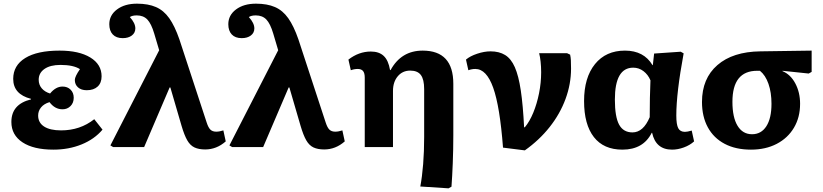

<svg xmlns="http://www.w3.org/2000/svg" viewBox="-20 -802 4486 1047"><path d="M271 14Q163 14 102.5 -26Q42 -66 42 -137Q42 -234 149 -260V-263Q52 -288 52 -372Q52 -445 117.5 -485.5Q183 -526 305 -526Q411 -526 472.5 -488.5Q534 -451 534 -386Q534 -350 512.5 -330Q491 -310 453 -310Q423 -310 405.5 -325.5Q388 -341 388 -366Q388 -384 416 -425Q380 -448 310 -448Q254 -448 222.5 -426Q191 -404 191 -367Q191 -340 207.5 -320.5Q224 -301 253 -292Q284 -330 321 -330Q348 -330 365 -313Q382 -296 382 -269Q382 -241 364.5 -223.5Q347 -206 321 -206Q279 -206 250 -245Q220 -236 204 -216.5Q188 -197 188 -172Q188 -133 220.5 -112Q253 -91 313 -91Q417 -91 494 -152L539 -95Q495 -43 425 -14.5Q355 14 271 14Z M1198 -91 1211 -31Q1161 13 1099 13Q1064 13 1040.5 2Q1017 -9 1001 -37Q985 -65 970 -116L909 -325H905L766 0H597L582 -9L848 -528L821 -619Q805 -673 783.5 -695.5Q762 -718 726 -718Q701 -718 688 -709Q718 -676 718 -647Q718 -623 699 -608.5Q680 -594 649 -594Q614 -594 595 -614Q576 -634 576 -670Q576 -719 618 -750.5Q660 -782 727 -782Q788 -782 830.5 -763.5Q873 -745 903 -702.5Q933 -660 958 -588L1107 -134Q1116 -106 1127.5 -95Q1139 -84 1159 -84Q1177 -84 1198 -91Z M1847 -91 1860 -31Q1810 13 1748 13Q1713 13 1689.5 2Q1666 -9 1650 -37Q1634 -65 1619 -116L1558 -325H1554L1415 0H1246L1231 -9L1497 -528L1470 -619Q1454 -673 1432.5 -695.5Q1411 -718 1375 -718Q1350 -718 1337 -709Q1367 -676 1367 -647Q1367 -623 1348 -608.5Q1329 -594 1298 -594Q1263 -594 1244 -614Q1225 -634 1225 -670Q1225 -719 1267 -750.5Q1309 -782 1376 -782Q1437 -782 1479.5 -763.5Q1522 -745 1552 -702.5Q1582 -660 1607 -588L1756 -134Q1765 -106 1776.5 -95Q1788 -84 1808 -84Q1826 -84 1847 -91Z M2426 225 2272 215Q2282 162 2287.5 93Q2293 24 2293 -55V-316Q2293 -369 2275 -393Q2257 -417 2217 -417Q2175 -417 2149 -386Q2123 -355 2123 -306V0H1969V-379Q1969 -404 1959.5 -415Q1950 -426 1931 -426Q1912 -426 1893 -419L1880 -477Q1937 -521 2002 -521Q2047 -521 2072.5 -497Q2098 -473 2107 -420H2110Q2168 -526 2285 -526Q2452 -526 2452 -345V-65Q2452 13 2449 87.5Q2446 162 2442 216Z M2842 18 2723 3Q2706 -221 2669.5 -323.5Q2633 -426 2572 -426Q2553 -426 2534 -419L2521 -477Q2543 -496 2582 -509Q2621 -522 2655 -522Q2702 -522 2734.5 -502Q2767 -482 2787.5 -435.5Q2808 -389 2820 -308.5Q2832 -228 2838 -108H2842Q2868 -139 2888 -187.5Q2908 -236 2919.5 -293.5Q2931 -351 2931 -408Q2931 -438 2928 -465.5Q2925 -493 2920 -512H3072L3089 -504Q3092 -490 3093 -474Q3094 -458 3094 -428Q3094 -344 3064 -262.5Q3034 -181 2977.5 -109.5Q2921 -38 2842 18Z M3374 14Q3272 14 3218.5 -54.5Q3165 -123 3165 -251Q3165 -379 3224.5 -452.5Q3284 -526 3388 -526Q3491 -526 3538 -447H3540L3547 -510L3692 -520L3708 -511Q3668 -295 3668 -172Q3668 -123 3678.5 -103Q3689 -83 3715 -83Q3728 -83 3752 -90L3765 -31Q3742 -10 3709 2Q3676 14 3645 14Q3556 14 3536 -78H3534Q3488 14 3374 14ZM3429 -80Q3488 -80 3523 -163Q3523 -213 3524 -267.5Q3525 -322 3527 -364Q3514 -395 3489 -414Q3464 -433 3433 -433Q3333 -433 3333 -259Q3333 -165 3356 -122.5Q3379 -80 3429 -80Z M4075 14Q3992 14 3932 -17.5Q3872 -49 3840 -107.5Q3808 -166 3808 -246Q3808 -374 3892 -447Q3976 -520 4126 -522L4406 -526V-410L4390 -401L4247 -416V-414Q4291 -396 4317 -347Q4343 -298 4343 -236Q4343 -162 4309.5 -105.5Q4276 -49 4215.5 -17.5Q4155 14 4075 14ZM4081 -70Q4131 -70 4159 -113.5Q4187 -157 4187 -236Q4187 -298 4170.5 -345Q4154 -392 4124 -416H4109Q3974 -416 3974 -247Q3974 -162 4002 -116Q4030 -70 4081 -70Z"/></svg>

Font: Literata 12pt
Style: Bold
Weight: 700
Designer: Latin by Veronika Burian and Jose Scaglione. Greek by Irene Vlachou. Cyrillic by Vera Evstafieva.
Foundry: TypeTogether
Version: Version 3.002